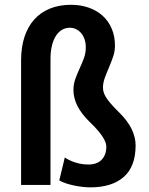

<svg xmlns="http://www.w3.org/2000/svg" viewBox="-20 -783 629 813"><path d="M193.8 0H69.3V-527.8Q69.3 -582.5 83.5 -626.2Q97.7 -669.9 124.8 -700.2Q151.9 -730.5 191.2 -746.6Q230.5 -762.7 281.2 -762.7Q321.3 -762.7 355.5 -750.7Q389.6 -738.8 414.3 -716.6Q439 -694.3 452.9 -662.1Q466.8 -629.9 466.8 -589.4Q466.8 -565.4 458.7 -542.2Q450.7 -519 441.2 -496.8Q431.6 -474.6 423.8 -453.4Q416 -432.1 416 -411.6Q416 -387.7 434.3 -362.8Q452.6 -337.9 485.8 -305.7Q521 -270.5 537.6 -236.1Q554.2 -201.7 554.2 -167.5Q554.2 -77.6 503.9 -33.7Q453.6 10.3 362.8 10.3Q346.2 10.3 327.6 8.1Q309.1 5.9 291 2Q272.9 -2 257.3 -7.3Q241.7 -12.7 231 -19L254.4 -116.2Q271.5 -104 298.3 -95.2Q325.2 -86.4 354 -86.4Q391.1 -86.4 410.6 -106.9Q430.2 -127.4 430.2 -162.1Q430.2 -199.2 360.4 -266.1Q291 -333 291 -401.9Q291 -426.8 299.1 -449Q307.1 -471.2 317.1 -492.9Q327.1 -514.6 335.2 -536.4Q343.3 -558.1 343.3 -582.5Q343.3 -601.6 337.9 -616.9Q332.5 -632.3 323.2 -643.1Q314 -653.8 301.8 -659.7Q289.6 -665.5 275.9 -665.5Q257.3 -665.5 242.2 -656.5Q227.1 -647.5 216.3 -630.4Q205.6 -613.3 199.7 -588.9Q193.8 -564.5 193.8 -533.7Z"/></svg>

Font: Ufes Sans SemiBold
Style: Regular
Weight: 600
Designer: Ricardo Esteves & Filipe Motta
Foundry: ProDesignUfes - Ricardo Esteves, Filipe Motta (This is a derivative work, based on Roboto family, by Christian Robertson
Version: Version 2.0